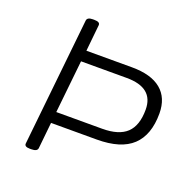

<svg xmlns="http://www.w3.org/2000/svg" viewBox="-126 -822 926 944"><g transform="rotate(20 337.5 -350.0)"><path d="M128 2Q99 2 101 -16L171 -684Q173 -702 202 -702H210Q241 -702 239 -684L225 -546H463Q564 -546 616 -503Q668 -460 668 -378Q668 -266 608 -209.5Q548 -153 422 -153H183L169 -16Q167 2 136 2ZM457 -488H218L189 -212H429Q516 -212 557 -251Q598 -290 598 -373Q598 -488 457 -488Z"/></g></svg>

Font: Asap Expanded Expanded Light
Style: Italic
Weight: 300
Width: 7
Italic angle: -6°
Designer: Pablo Cosgaya
Foundry: Omnibus-Type
Version: Version 3.001; ttfautohint (v1.8.4.7-5d5b)